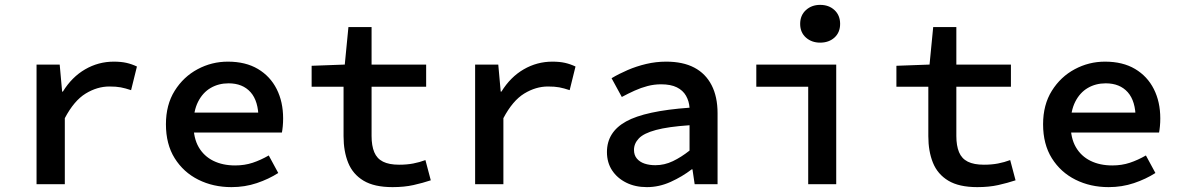

<svg xmlns="http://www.w3.org/2000/svg" viewBox="-20 -756 4840 788"><path d="M130 0V-491H225L235 -380H238Q275 -440 329.5 -471.5Q384 -503 447 -503Q477 -503 499 -498Q521 -493 542 -483L518 -386Q494 -394 475.5 -397.5Q457 -401 429 -401Q379 -401 331.5 -372Q284 -343 246 -271V0Z M930 12Q855 12 794 -18.5Q733 -49 697 -106.5Q661 -164 661 -246Q661 -326 697 -383.5Q733 -441 791 -472Q849 -503 915 -503Q988 -503 1038.5 -473Q1089 -443 1115.5 -390.5Q1142 -338 1142 -270Q1142 -253 1140.5 -237.5Q1139 -222 1137 -212H744V-294H1063L1041 -268Q1041 -341 1008.5 -377.5Q976 -414 918 -414Q877 -414 844.5 -395Q812 -376 793 -338.5Q774 -301 774 -246Q774 -189 795.5 -152Q817 -115 855.5 -96Q894 -77 945 -77Q984 -77 1017 -88Q1050 -99 1083 -118L1122 -46Q1083 -21 1034 -4.5Q985 12 930 12Z M1591 12Q1516 12 1472 -14.5Q1428 -41 1409 -88Q1390 -135 1390 -197V-400H1259V-486L1395 -491L1410 -645H1505V-491H1729V-400H1505V-198Q1505 -158 1516 -131.5Q1527 -105 1552 -92.5Q1577 -80 1618 -80Q1650 -80 1676 -85Q1702 -90 1726 -99L1748 -16Q1715 -5 1677 3.5Q1639 12 1591 12Z M1930 0V-491H2025L2035 -380H2038Q2075 -440 2129.5 -471.5Q2184 -503 2247 -503Q2277 -503 2299 -498Q2321 -493 2342 -483L2318 -386Q2294 -394 2275.5 -397.5Q2257 -401 2229 -401Q2179 -401 2131.5 -372Q2084 -343 2046 -271V0Z M2635 12Q2587 12 2550 -6.5Q2513 -25 2492 -57Q2471 -89 2471 -132Q2471 -214 2549.5 -257.5Q2628 -301 2810 -314Q2808 -341 2795.5 -363Q2783 -385 2758 -397.5Q2733 -410 2693 -410Q2665 -410 2638 -403Q2611 -396 2584.5 -384Q2558 -372 2532 -358L2490 -435Q2520 -453 2556 -468.5Q2592 -484 2632 -493.5Q2672 -503 2714 -503Q2783 -503 2829.5 -478.5Q2876 -454 2900.5 -406.5Q2925 -359 2925 -291V0H2831L2822 -61H2819Q2780 -31 2732.5 -9.5Q2685 12 2635 12ZM2670 -78Q2707 -78 2741.5 -94.5Q2776 -111 2810 -138V-242Q2722 -236 2672 -222.5Q2622 -209 2602 -188Q2582 -167 2582 -141Q2582 -119 2594 -105Q2606 -91 2625.5 -84.5Q2645 -78 2670 -78Z M3297 0V-400H3084V-491H3412V0ZM3346 -581Q3311 -581 3287.5 -602Q3264 -623 3264 -658Q3264 -693 3287.5 -714.5Q3311 -736 3346 -736Q3382 -736 3405 -714.5Q3428 -693 3428 -658Q3428 -623 3405 -602Q3382 -581 3346 -581Z M3991 12Q3916 12 3872 -14.5Q3828 -41 3809 -88Q3790 -135 3790 -197V-400H3659V-486L3795 -491L3810 -645H3905V-491H4129V-400H3905V-198Q3905 -158 3916 -131.5Q3927 -105 3952 -92.5Q3977 -80 4018 -80Q4050 -80 4076 -85Q4102 -90 4126 -99L4148 -16Q4115 -5 4077 3.5Q4039 12 3991 12Z M4530 12Q4455 12 4394 -18.5Q4333 -49 4297 -106.5Q4261 -164 4261 -246Q4261 -326 4297 -383.5Q4333 -441 4391 -472Q4449 -503 4515 -503Q4588 -503 4638.5 -473Q4689 -443 4715.5 -390.5Q4742 -338 4742 -270Q4742 -253 4740.5 -237.5Q4739 -222 4737 -212H4344V-294H4663L4641 -268Q4641 -341 4608.5 -377.5Q4576 -414 4518 -414Q4477 -414 4444.5 -395Q4412 -376 4393 -338.5Q4374 -301 4374 -246Q4374 -189 4395.5 -152Q4417 -115 4455.5 -96Q4494 -77 4545 -77Q4584 -77 4617 -88Q4650 -99 4683 -118L4722 -46Q4683 -21 4634 -4.5Q4585 12 4530 12Z"/></svg>

Font: Source Code Pro SemiBold
Style: Regular
Weight: 600
Monospace: yes
Designer: Paul D. Hunt, Teo Tuominen
Foundry: Adobe Systems Incorporated
Version: Version 1.018;hotconv 1.0.116;makeotfexe 2.5.65601